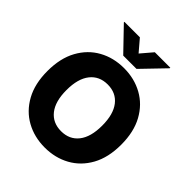

<svg xmlns="http://www.w3.org/2000/svg" viewBox="-259 -1113 1277 1277"><g transform="rotate(45 380.0 -474.0)"><path d="M380.4 9.8Q282.2 9.8 203.6 -33.7Q125 -77.1 79.1 -160.4Q33.2 -243.7 33.2 -363.3Q33.2 -483.4 79.1 -566.9Q125 -650.4 203.6 -693.8Q282.2 -737.3 380.4 -737.3Q478 -737.3 556.6 -693.8Q635.3 -650.4 681.2 -566.9Q727.1 -483.4 727.1 -363.3Q727.1 -243.2 681.2 -159.9Q635.3 -76.7 556.6 -33.4Q478 9.8 380.4 9.8ZM380.4 -144Q459 -144 503.4 -200.4Q547.9 -256.8 547.9 -363.3Q547.9 -470.2 503.4 -526.9Q459 -583.5 380.4 -583.5Q301.8 -583.5 257.1 -526.9Q212.4 -470.2 212.4 -363.3Q212.4 -256.8 257.1 -200.4Q301.8 -144 380.4 -144ZM309.6 -956.5 379.9 -874 450.2 -956.5H595.7V-951.2L442.4 -792H317.4L164.1 -951.2V-956.5Z"/></g></svg>

Font: Inter Tight ExtraBold
Style: Regular
Weight: 800
Designer: Rasmus Andersson
Foundry: rsms
Version: Version 3.004; ttfautohint (v1.8.4.7-5d5b)